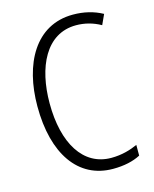

<svg xmlns="http://www.w3.org/2000/svg" viewBox="-111 -799 710 884"><g transform="rotate(-15 244.0 -357.0)"><path d="M323 -673C363 -673 403 -663 440 -642L462 -690C420 -713 373 -724 322 -724C142 -724 55 -559 55 -358C55 -131 152 10 318 10C371 10 415 0 449 -18V-69C416 -54 374 -41 323 -41C190 -41 113 -165 113 -357C113 -528 179 -673 323 -673Z"/></g></svg>

Font: Noto Sans Kannada Condensed Light
Style: Regular
Weight: 300
Width: 3
Designer: Jelle Bosma - Monotype Design Team
Foundry: Monotype Imaging Inc.
Version: Version 2.005